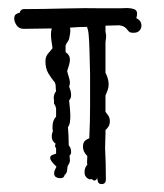

<svg xmlns="http://www.w3.org/2000/svg" viewBox="-20 -374 414 486"><path d="M227 82 226 77Q223 83 219 83Q216 83 212 79Q208 82 201 77Q194 72 194 62Q194 58 195 53.5Q196 49 200 44L201 43Q200 38 200.5 32.5Q201 27 201 21Q190 10 190 -2Q190 -13 195 -17.5Q200 -22 206 -24V-25Q208 -64 208 -105.5Q208 -147 208 -186Q208 -189 207.5 -206.5Q207 -224 206.5 -246Q206 -268 204.5 -285Q203 -302 200 -304L202 -306Q191 -306 179.5 -305.5Q168 -305 157 -304Q158 -302 158 -297Q158 -292 157 -286.5Q156 -281 155 -276Q154 -272 151 -268Q148 -264 146 -259V-242Q157 -235 157 -223Q157 -216 154.5 -208.5Q152 -201 150 -194L151 -190Q157 -172 157 -164Q157 -161 155 -155Q157 -150 158.5 -144.5Q160 -139 160 -133Q160 -125 155 -120V-119Q156 -109 157 -99Q158 -89 158 -79Q158 -72 157 -65Q156 -58 152 -52Q153 -41 153.5 -29Q154 -17 154 -6Q156 -4 158 0Q160 4 160 11Q160 14 159 16Q158 18 156 20Q156 23 156.5 26Q157 29 157 32Q157 36 155 40Q153 44 151 47L150 56Q149 66 144 68Q142 77 134 77Q117 77 117 65Q117 60 119 56Q121 52 123 48Q107 33 107 26Q107 21 111 19Q115 17 122 15V1Q117 -4 121 -10Q111 -17 111 -28Q111 -36 114 -42Q113 -45 113 -48Q113 -51 113 -54Q113 -69 122 -79V-100Q121 -103 120 -106Q119 -109 117 -111Q116 -117 117 -120Q116 -122 116 -126Q116 -136 122 -143Q121 -149 121 -155Q121 -161 119 -165Q109 -177 102 -189Q95 -201 95 -219Q95 -230 101 -237.5Q107 -245 113 -252Q112 -260 110.5 -269Q109 -278 109 -287Q109 -291 109.5 -294.5Q110 -298 111 -302L40 -301Q28 -301 22 -310Q16 -319 16 -327Q16 -335 20.5 -338Q25 -341 30 -342Q32 -351 41 -351Q85 -351 141.5 -352.5Q198 -354 241 -353H281Q286 -353 297 -353.5Q308 -354 317.5 -351.5Q327 -349 327 -340Q327 -337 326.5 -334Q326 -331 325 -328Q338 -322 338 -309Q338 -302 333 -296.5Q328 -291 318 -291Q309 -291 306 -294.5Q303 -298 298.5 -303Q294 -308 282 -310Q274 -310 265 -309.5Q256 -309 247 -309V-293Q248 -290 248.5 -285.5Q249 -281 248 -275Q248 -273 247.5 -271Q247 -269 247 -267V-190Q250 -184 252.5 -176.5Q255 -169 255 -160Q255 -153 252.5 -146Q250 -139 247 -132V-91Q250 -87 254 -81.5Q258 -76 258 -67Q258 -59 254.5 -53.5Q251 -48 247 -45V-35Q247 -27 246.5 -18Q246 -9 246 1Q247 19 247.5 38.5Q248 58 248 80Q248 92 237 92Q228 92 227 82Z"/></svg>

Font: RU Serius
Style: Regular
Weight: 400
Designer: Robert E. Leuschke
Foundry: Robert E. Leuschke
Version: Version 1.011; ttfautohint (v1.8.3)